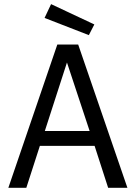

<svg xmlns="http://www.w3.org/2000/svg" viewBox="-20 -901 650 921"><path d="M20 0ZM255 -687.5 20 0H106.2L171.2 -201.2H433.8L498.8 0H591.2L355 -687.5ZM195 -272.5 301.2 -601.2 410 -272.5ZM432.5 -783.8 406.2 -732.5 193.8 -815 225 -881.2Z"/></svg>

Font: Cambay
Style: Regular
Weight: 400
Designer: Pooja Saxena
Foundry: Pooja Saxena
Version: Version 1.181;PS 001.181;hotconv 1.0.70;makeotf.lib2.5.58329